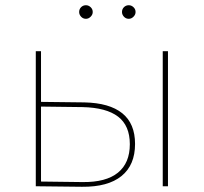

<svg xmlns="http://www.w3.org/2000/svg" viewBox="-20 -713 780 735"><path d="M603 -517H623V0H603ZM303 -321Q399 -319 448 -279.5Q497 -240 497 -162Q497 -81 445 -39Q393 3 294 2L117 0V-517H137V-323ZM296 -16Q386 -15 431.5 -52Q477 -89 477 -161Q477 -232 432 -266.5Q387 -301 296 -303L137 -305V-18ZM473 -641Q462 -641 454.5 -649Q447 -657 447 -667Q447 -678 454.5 -685.5Q462 -693 473 -693Q483 -693 491 -685.5Q499 -678 499 -667Q499 -657 491 -649Q483 -641 473 -641ZM309 -641Q298 -641 290.5 -649Q283 -657 283 -667Q283 -678 290.5 -685.5Q298 -693 309 -693Q319 -693 327 -685.5Q335 -678 335 -667Q335 -657 327 -649Q319 -641 309 -641Z"/></svg>

Font: Montserrat
Style: Regular
Weight: 400
Designer: Julieta Ulanovsky
Foundry: Julieta Ulanovsky
Version: Version 8.000